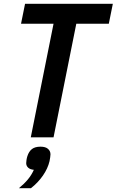

<svg xmlns="http://www.w3.org/2000/svg" viewBox="-20 -718 610 1004"><path d="M379 -594 260 0H141L260 -594H90L111 -698H570L549 -594ZM192 49Q218 49 231 60.5Q244 72 244 89Q244 94 242.5 104.5Q241 115 239 125Q230 163 204.5 200Q179 237 142 266H79Q107 243 126 220Q145 197 157 170Q137 168 127 158.5Q117 149 117 135Q117 130 118.5 119Q120 108 123 99Q131 74 147 61.5Q163 49 192 49Z"/></svg>

Font: IBM Plex Sans Cond SmBld
Style: Italic
Weight: 600
Width: 3
Italic angle: -11°
Designer: Mike Abbink, Paul van der Laan, Pieter van Rosmalen
Foundry: Bold Monday
Version: Version 1.3